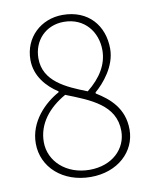

<svg xmlns="http://www.w3.org/2000/svg" viewBox="-84 -798 689 873"><g transform="rotate(-10 260.5 -361.0)"><path d="M265 13C390 13 475 -68 475 -169C475 -268 412 -320 352 -357V-362C391 -395 452 -465 452 -546C452 -653 384 -735 265 -735C165 -735 86 -662 86 -559C86 -483 136 -429 187 -396V-392C121 -356 44 -282 44 -180C44 -70 136 13 265 13ZM318 -373C223 -410 123 -453 123 -559C123 -641 181 -703 265 -703C361 -703 416 -630 416 -546C416 -481 381 -423 318 -373ZM265 -20C158 -20 81 -91 81 -180C81 -265 136 -331 214 -375C326 -331 437 -289 437 -169C437 -87 370 -20 265 -20Z"/></g></svg>

Font: Genne Gothic ExtraLight
Style: Regular
Weight: 250
Designer: Ryoko NISHIZUKA (kana & ideographs); Paul D. Hunt (Latin, Greek & Cyrillic); Wenlong ZHANG (bopomofo); Sandoll Communica
Foundry: Adobe Systems Incorporated
Version: Version 1.004;PS 1.004;hotconv 16.6.51;makeotf.lib2.5.65220